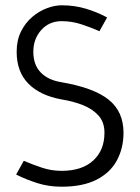

<svg xmlns="http://www.w3.org/2000/svg" viewBox="-20 -696 528 726"><path d="M447 -194Q447 -136 422 -89.5Q397 -43 345 -16.5Q293 10 213 10Q164 10 121.5 -3.5Q79 -17 41 -36L70 -88Q105 -73 140 -61.5Q175 -50 213 -50Q290 -50 332.5 -89Q375 -128 375 -194Q375 -234 352.5 -259Q330 -284 293.5 -298.5Q257 -313 213 -320Q131 -335 87 -380Q43 -425 43 -500Q43 -544 59.5 -577Q76 -610 102 -632Q128 -654 157.5 -665Q187 -676 213 -676Q262 -676 305 -663Q348 -650 385 -630L356 -578Q322 -593 286.5 -604.5Q251 -616 213 -616Q166 -616 136 -582.5Q106 -549 106 -500Q106 -451 134 -422Q162 -393 213 -385Q335 -364 391 -319Q447 -274 447 -194Z"/></svg>

Font: Epunda Sans Light
Style: Regular
Weight: 300
Designer: Simon Atzbach
Foundry: typofactur
Version: Version 2.204; ttfautohint (v1.8.4.7-5d5b)